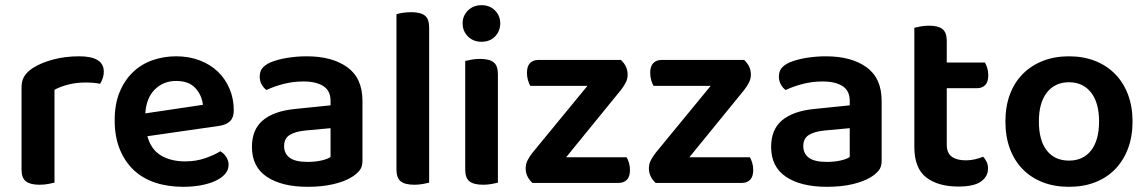

<svg xmlns="http://www.w3.org/2000/svg" viewBox="-20 -705 4425 740"><path d="M190 -1Q181 1 166 4Q151 7 132 7Q97 7 80 -6Q63 -19 63 -52V-369Q63 -395 75 -413Q87 -431 110 -445Q141 -464 186.5 -476Q232 -488 285 -488Q380 -488 380 -429Q380 -415 375.5 -402.5Q371 -390 366 -382Q343 -387 309 -387Q274 -387 243 -379Q212 -371 190 -359Z M548 -180Q562 -129 600 -106Q638 -83 694 -83Q736 -83 771.5 -95.5Q807 -108 829 -122Q843 -114 852 -100Q861 -86 861 -70Q861 -50 847.5 -34.5Q834 -19 810.5 -8Q787 3 755 9Q723 15 686 15Q627 15 578.5 -1Q530 -17 495.5 -49.5Q461 -82 441.5 -130Q422 -178 422 -242Q422 -304 441 -350Q460 -396 492.5 -427Q525 -458 568 -473Q611 -488 659 -488Q708 -488 749 -472.5Q790 -457 819 -429.5Q848 -402 864.5 -363.5Q881 -325 881 -280Q881 -252 866.5 -238Q852 -224 826 -220ZM540 -268 762 -301Q758 -338 733 -365.5Q708 -393 659 -393Q610 -393 577 -360.5Q544 -328 540 -268Z M1254 -100V-211L1157 -202Q1117 -198 1096 -184.5Q1075 -171 1075 -142Q1075 -113 1096.5 -97Q1118 -81 1166 -81Q1195 -81 1219 -86.5Q1243 -92 1254 -100ZM1377 -316V-85Q1377 -61 1365 -47Q1353 -33 1335 -22Q1307 -5 1264 5Q1221 15 1166 15Q1066 15 1008.5 -23.5Q951 -62 951 -139Q951 -206 993.5 -241.5Q1036 -277 1117 -285L1254 -299V-317Q1254 -355 1226.5 -373Q1199 -391 1149 -391Q1110 -391 1073 -381.5Q1036 -372 1007 -358Q996 -366 988.5 -379.5Q981 -393 981 -409Q981 -429 990.5 -441.5Q1000 -454 1021 -464Q1050 -476 1087 -482Q1124 -488 1162 -488Q1260 -488 1318.5 -446Q1377 -404 1377 -316Z M1634 -1Q1626 1 1610.5 4Q1595 7 1577 7Q1541 7 1524.5 -6Q1508 -19 1508 -52V-650Q1516 -653 1531.5 -655.5Q1547 -658 1565 -658Q1601 -658 1617.5 -645Q1634 -632 1634 -599V-1Z M1773 -470Q1781 -472 1796.5 -475Q1812 -478 1830 -478Q1866 -478 1882.5 -465Q1899 -452 1899 -419V-1Q1891 1 1875.5 4Q1860 7 1842 7Q1806 7 1789.5 -6Q1773 -19 1773 -52ZM1836 -685Q1868 -685 1888 -664.5Q1908 -644 1908 -615Q1908 -585 1888 -564.5Q1868 -544 1836 -544Q1804 -544 1783.5 -564.5Q1763 -585 1763 -615Q1763 -644 1783.5 -664.5Q1804 -685 1836 -685Z M2032 0Q2020 -11 2013 -25Q2006 -39 2006 -56Q2006 -73 2013.5 -87.5Q2021 -102 2032 -116L2244 -374H2024Q2019 -382 2015 -395.5Q2011 -409 2011 -424Q2011 -450 2023 -462Q2035 -474 2055 -474H2373Q2385 -463 2392 -449Q2399 -435 2399 -417Q2399 -401 2391.5 -386.5Q2384 -372 2373 -358L2162 -99H2395Q2400 -91 2404 -78Q2408 -65 2408 -50Q2408 -24 2396 -12Q2384 0 2364 0Z M2507 0Q2495 -11 2488 -25Q2481 -39 2481 -56Q2481 -73 2488.5 -87.5Q2496 -102 2507 -116L2719 -374H2499Q2494 -382 2490 -395.5Q2486 -409 2486 -424Q2486 -450 2498 -462Q2510 -474 2530 -474H2848Q2860 -463 2867 -449Q2874 -435 2874 -417Q2874 -401 2866.5 -386.5Q2859 -372 2848 -358L2637 -99H2870Q2875 -91 2879 -78Q2883 -65 2883 -50Q2883 -24 2871 -12Q2859 0 2839 0Z M3255 -100V-211L3158 -202Q3118 -198 3097 -184.5Q3076 -171 3076 -142Q3076 -113 3097.5 -97Q3119 -81 3167 -81Q3196 -81 3220 -86.5Q3244 -92 3255 -100ZM3378 -316V-85Q3378 -61 3366 -47Q3354 -33 3336 -22Q3308 -5 3265 5Q3222 15 3167 15Q3067 15 3009.5 -23.5Q2952 -62 2952 -139Q2952 -206 2994.5 -241.5Q3037 -277 3118 -285L3255 -299V-317Q3255 -355 3227.5 -373Q3200 -391 3150 -391Q3111 -391 3074 -381.5Q3037 -372 3008 -358Q2997 -366 2989.5 -379.5Q2982 -393 2982 -409Q2982 -429 2991.5 -441.5Q3001 -454 3022 -464Q3051 -476 3088 -482Q3125 -488 3163 -488Q3261 -488 3319.5 -446Q3378 -404 3378 -316Z M3629 -147Q3629 -115 3648.5 -101Q3668 -87 3703 -87Q3720 -87 3737.5 -91Q3755 -95 3769 -101Q3777 -93 3782.5 -81.5Q3788 -70 3788 -55Q3788 -25 3761 -5.5Q3734 14 3674 14Q3595 14 3549.5 -21.5Q3504 -57 3504 -139V-598Q3512 -600 3527.5 -603Q3543 -606 3561 -606Q3596 -606 3612.5 -593Q3629 -580 3629 -547V-464H3776Q3781 -456 3785 -443Q3789 -430 3789 -415Q3789 -389 3777 -377Q3765 -365 3745 -365H3629V-147Z M4100 15Q4044 15 3999 -2.5Q3954 -20 3922 -52.5Q3890 -85 3872.5 -131.5Q3855 -178 3855 -237Q3855 -295 3872.5 -341.5Q3890 -388 3922.5 -420.5Q3955 -453 4000 -470.5Q4045 -488 4100 -488Q4155 -488 4200 -470.5Q4245 -453 4277.5 -420Q4310 -387 4327.5 -340.5Q4345 -294 4345 -237Q4345 -179 4327.5 -132.5Q4310 -86 4278 -53Q4246 -20 4201 -2.5Q4156 15 4100 15ZM3984 -237Q3984 -164 4014.5 -125Q4045 -86 4100 -86Q4155 -86 4185.5 -125.5Q4216 -165 4216 -237Q4216 -309 4185 -348.5Q4154 -388 4100 -388Q4046 -388 4015 -348.5Q3984 -309 3984 -237Z"/></svg>

Font: Baloo 2 Latin SemiBold
Style: Regular
Weight: 400
Designer: Sarang Kulkarni and Ek Type
Foundry: Ek Type
Version: Version 1.001